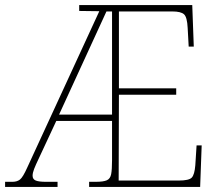

<svg xmlns="http://www.w3.org/2000/svg" viewBox="-23 -734 860 754"><path d="M-3 0V-20H26Q44 -20 55.5 -29Q67 -38 84 -76L367 -690L288 -691V-714H732L738 -551H718L714 -624Q712 -667 699.5 -678Q687 -689 654 -689H444V-387H669V-362H444L443 -25H679Q719 -25 730 -36.5Q741 -48 744 -85L749 -163H769L763 0H327V-20H353Q383 -20 396.5 -26Q410 -32 413.5 -50Q417 -68 417 -105V-259H198L129 -111Q117 -86 111 -70.5Q105 -55 105 -44Q105 -30 117.5 -25Q130 -20 157 -20H203V0ZM209 -284H417V-689H395Z"/></svg>

Font: Noto Serif Georgian SemiCondensed Thin
Style: Regular
Weight: 100
Width: 4
Designer: Monotype Design Team, Akaki Razmadze
Foundry: Google LLC
Version: Version 2.003; ttfautohint (v1.8.4.7-5d5b)